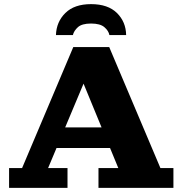

<svg xmlns="http://www.w3.org/2000/svg" viewBox="-20 -910 883 930"><path d="M24 0V-96H87L335 -682H509L757 -96H820V0H457V-96H553L355 -577H415L213 -96H307V0ZM229 -193V-293H546V-193ZM251 -740Q253 -804 296.5 -847Q340 -890 421 -890Q503 -890 546.5 -847Q590 -804 591 -740H510Q506 -761 485.5 -778.5Q465 -796 421 -796Q377 -796 357.5 -778.5Q338 -761 333 -740Z"/></svg>

Font: Montagu Slab 24pt
Style: Bold
Weight: 700
Designer: Florian Karsten
Foundry: Florian Karsten
Version: Version 1.000